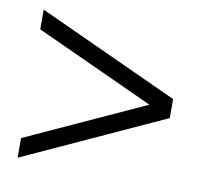

<svg xmlns="http://www.w3.org/2000/svg" viewBox="-58 -600 604 573"><g transform="rotate(10 243.5 -313.5)"><path d="M30.3 -88.9V-148.4L390.1 -313L30.3 -478V-537.6L457 -341.8V-284.2Z"/></g></svg>

Font: Elstob 18pt
Style: Bold
Weight: 700
Designer: Peter S. Baker
Version: Version 1.015